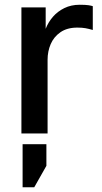

<svg xmlns="http://www.w3.org/2000/svg" viewBox="-20 -561 430 807"><path d="M70 0V-530H172V-440Q183 -468 202.5 -490.5Q222 -513 250.5 -527Q279 -541 315 -541Q340 -541 352.5 -539Q365 -537 370 -535V-435Q353 -440 339 -442.5Q325 -445 305 -445Q262 -445 234 -425.5Q206 -406 193 -375.5Q180 -345 180 -310V0ZM75 226V45H175V136L124 226Z"/></svg>

Font: Golos Text Medium
Style: Regular
Weight: 500
Designer: A.Korolkova, Vitaly Kuzmin
Foundry: ParaType Ltd
Version: Version 2.004